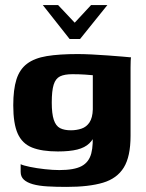

<svg xmlns="http://www.w3.org/2000/svg" viewBox="-20 -613 572 753"><path d="M148 -593H208L273 -524L337 -593H401L294 -460H253ZM241 120Q199 120 165.5 118Q132 116 109 109.5Q86 103 73.5 91.5Q61 80 61 61Q61 55 61 45Q61 35 61 31Q71 36 97.5 41.5Q124 47 156 50.5Q188 54 213 54Q271 54 300 38.5Q329 23 338 -11.5Q347 -46 342 -100L359 -98Q348 -68 330.5 -51Q313 -34 283 -26.5Q253 -19 207 -19Q144 -19 105.5 -34.5Q67 -50 49.5 -89Q32 -128 32 -200Q32 -262 44.5 -301.5Q57 -341 86 -363Q115 -385 163.5 -393Q212 -401 285 -401Q307 -401 339 -399.5Q371 -398 403.5 -395.5Q436 -393 461 -391Q486 -389 494 -388Q493 -385 492.5 -374Q492 -363 492 -348.5Q492 -334 492 -319V-80Q492 1 465.5 44Q439 87 384 103.5Q329 120 241 120ZM258 -102Q280 -102 299.5 -108.5Q319 -115 331 -133Q343 -151 344 -184V-318Q336 -319 313 -320.5Q290 -322 264 -322Q233 -322 215.5 -313.5Q198 -305 190.5 -281Q183 -257 183 -211Q183 -167 191 -143Q199 -119 215.5 -110.5Q232 -102 258 -102Z"/></svg>

Font: Genos
Style: Bold
Weight: 700
Designer: Robert E. Leuschke
Foundry: Robert E. Leuschke
Version: Version 1.010